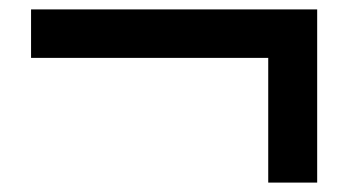

<svg xmlns="http://www.w3.org/2000/svg" viewBox="-20 -473 740 408"><path d="M46 -350V-453H624V-350ZM550 -85V-453H654V-85Z"/></svg>

Font: BioRhyme SemiExpanded SemiBold
Style: Regular
Weight: 600
Width: 6
Designer: Aoife Mooney
Foundry: Aoife Mooney Type
Version: Version 1.600;gftools[0.9.33]